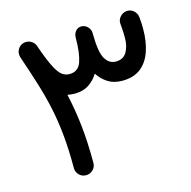

<svg xmlns="http://www.w3.org/2000/svg" viewBox="-101 -730 872 876"><g transform="rotate(-15 335.5 -292.0)"><path d="M200.2 45.9Q181.2 45.9 167.7 32.5Q154.3 19 154.3 0Q154.3 -86.9 147.7 -155.5Q141.1 -224.1 128.2 -285.2Q115.2 -346.2 95.5 -410.2Q75.7 -474.1 49.3 -551.3Q46.9 -559.1 46.9 -566.9Q46.9 -581.1 55.4 -593.3Q64 -605.5 77.6 -609.9Q95.7 -616.2 113 -607.7Q130.4 -599.1 136.7 -581.1Q140.1 -571.3 143.1 -562.5Q165.5 -500 182.4 -469.5Q199.2 -439 214.4 -429.2Q229.5 -419.4 246.6 -419.4Q288.6 -419.4 302.5 -460.2Q316.4 -501 316.4 -571.3V-571.8Q316.4 -589.8 326.7 -602.8Q336.9 -615.7 354 -615.7Q371.1 -615.7 383.8 -602.8Q396.5 -589.8 396.5 -571.8V-571.3Q396.5 -566.9 396.5 -563.5Q397.5 -481 416 -450.4Q434.6 -419.9 465.8 -419.9Q501 -419.9 517.1 -447Q533.2 -474.1 533.2 -514.2Q533.2 -530.3 532.5 -544.9Q531.7 -559.6 529.8 -580.6Q527.8 -599.1 540.8 -613.8Q553.7 -628.4 572.3 -629.9Q590.8 -631.3 605 -618.9Q619.1 -606.4 621.1 -587.9Q623 -569.8 623.5 -557.9Q624 -545.9 624 -531.2Q624 -473.6 608.6 -427.5Q593.3 -381.3 559.8 -354.5Q526.4 -327.6 471.7 -327.6Q432.1 -327.6 404.3 -345.2Q376.5 -362.8 357.9 -391.6Q340.8 -363.3 313.7 -345.2Q286.6 -327.1 247.6 -327.1Q228.5 -327.1 212.4 -330.6Q229 -257.3 237.8 -178.5Q246.6 -99.6 246.6 0Q246.6 19 232.9 32.5Q219.2 45.9 200.2 45.9Z"/></g></svg>

Font: Mikhak-FD Medium
Style: Regular
Weight: 500
Designer: Amin Abedi
Version: Version 3.2